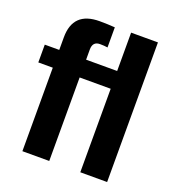

<svg xmlns="http://www.w3.org/2000/svg" viewBox="-132 -836 866 942"><g transform="rotate(20 301.0 -364.5)"><path d="M532.2 -729V0H392.1V-436H230V0H89.8V-436H14.2V-528.8H89.8V-594.2Q89.8 -729 228 -729Q269.5 -729 308.1 -726.1V-621.1Q290 -624 268.1 -624Q230 -624 230 -582V-528.8H392.1V-729Z"/></g></svg>

Font: Miedinger*
Style: Bold
Weight: 700
Version: Version 001.000